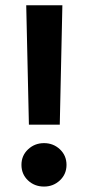

<svg xmlns="http://www.w3.org/2000/svg" viewBox="-20 -704 332 724"><path d="M60.9 -82.3Q60.9 -47.2 85.5 -23.8Q110.2 -0.5 146 -0.5Q181.1 -0.5 206 -24Q230.8 -47.5 230.8 -82.3Q230.8 -117.4 206 -140.9Q181.1 -164.3 146 -164.3Q110.9 -164.3 85.9 -140.9Q60.9 -117.4 60.9 -82.3ZM78.9 -684.2 89 -234H205.4L215.2 -684.2Z"/></svg>

Font: Vazirmatn NL
Style: Regular
Weight: 400
Designer: Saber Rastikerdar
Foundry: Saber Rastikerdar
Version: Version 33.003